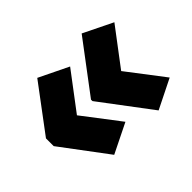

<svg xmlns="http://www.w3.org/2000/svg" viewBox="-104 -688 839 839"><g transform="rotate(-45 315.5 -268.0)"><path d="M464.8 -30.3Q499 -46.9 600.6 -97.7Q568.4 -140.6 470.7 -267.6Q503.9 -310.5 600.6 -439.5Q567.4 -456.1 464.8 -505.9Q420.9 -447.3 289.1 -272.5Q289.1 -269.5 289.1 -263.7Q333 -205.1 464.8 -30.3ZM190.4 -30.3Q224.6 -46.9 327.1 -97.7Q294.9 -140.6 197.3 -267.6Q229.5 -310.5 327.1 -439.5Q293 -456.1 190.4 -505.9Q150.4 -452.1 30.3 -292Q30.3 -280.3 30.3 -244.1Q70.3 -190.4 190.4 -30.3Z"/></g></svg>

Font: Big-Shock
Style: Black
Weight: 400